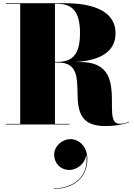

<svg xmlns="http://www.w3.org/2000/svg" viewBox="-20 -770 830 1188"><path d="M15 -3.5V0H410V-3.5H320V-383H340C586 -383 317 10 630 10C706 10 764 -6 780 -15L778.5 -17.5C764.5 -10.5 741 -4 720 -4C597 -4 793 -386 480 -386H447.5C601.5 -396.5 695 -450 695 -565C695 -695 566 -750 385 -750H15V-746.5H105V-3.5ZM335 -746.5C431 -746.5 475 -694 475 -565C475 -436 431 -387 335 -387H320V-746.5ZM315 186.5C315 236.5 351 281.5 409.5 281.5C458.5 281.5 510 239.5 513.5 184C533.5 320 435.5 395.5 313.5 395.5V398.5C437.5 398.5 520.5 326.5 520.5 214.5C520.5 140 472 91 416.5 91C362 91 315 136 315 186.5Z"/></svg>

Font: Bodoni* 48pt Fatface
Style: Regular
Weight: 900
Version: Version 2.3